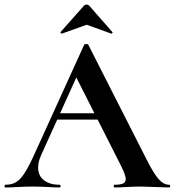

<svg xmlns="http://www.w3.org/2000/svg" viewBox="-28 -826 770 846"><path d="M233 -327H439L446 -299H218ZM717 0Q697 0 655 -2Q611 -4 592 -4Q567 -4 531 -2Q497 0 477 0Q473 0 473 -6Q473 -12 477 -12Q503 -12 514.5 -17.5Q526 -23 526 -37Q526 -54 506 -94L303 -495L352 -581L153 -142Q140 -113 140 -88Q140 -52 165.5 -32Q191 -12 234 -12Q239 -12 239 -6Q239 0 234 0Q216 0 182 -2Q144 -4 116 -4Q89 -4 51 -2Q17 0 -4 0Q-8 0 -8 -6Q-8 -12 -4 -12Q24 -12 43 -23.5Q62 -35 81 -64.5Q100 -94 126 -152L343 -629Q345 -632 352 -632Q360 -632 361 -629L611 -137Q646 -66 669 -39Q692 -12 717 -12Q722 -12 722 -6Q722 0 717 0ZM354 -806Q360 -806 365 -801L467 -685Q468 -685 468 -683Q468 -681 465.5 -679Q463 -677 462 -678L354 -717L245 -678Q243 -677 240 -680.5Q237 -684 239 -685L342 -801Q347 -806 354 -806Z"/></svg>

Font: Cormorant SC
Style: Bold
Weight: 700
Designer: Christian Thalmann (Catharsis Fonts)
Foundry: Catharsis Fonts
Version: Version 4.000